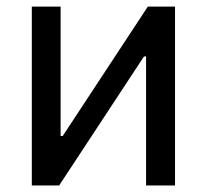

<svg xmlns="http://www.w3.org/2000/svg" viewBox="-20 -566 631 586"><path d="M425.8 0V-393.6H419.4L160.6 0H77.1V-545.9H165V-150.9H171.4L431.2 -545.9H514.2V0Z"/></svg>

Font: Inter RS Variable
Style: Regular
Weight: 400
Designer: Rasmus Andersson (customised by Maria Ramos and Noel Pretorius)
Foundry: rsms
Version: Version 3.001;Glyphs 3.2.3 (3260)